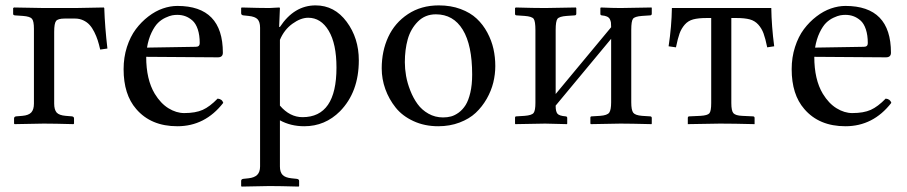

<svg xmlns="http://www.w3.org/2000/svg" viewBox="-20 -459 3370 713"><path d="M106 -74.2V-352.1Q106 -380.9 98.6 -389.4Q91.3 -397.9 64.9 -399.9L35.2 -401.9Q28.8 -402.8 28.8 -407.2V-429.2L32.2 -431.2Q114.3 -429.2 144 -429.2H259.8L365.2 -431.2L367.2 -429.2Q369.6 -357.4 378.9 -278.8L352.1 -274.9Q347.7 -294.4 342.8 -309.6Q337.9 -324.7 330.1 -340.3Q322.3 -356 312.7 -366.5Q303.2 -377 289.3 -383.5Q275.4 -390.1 258.8 -390.1H220.2Q195.3 -390.1 188.2 -381.1Q181.2 -372.1 181.2 -340.8V-74.2Q181.2 -51.8 190.4 -41Q199.7 -30.8 224.1 -28.8L247.1 -26.9Q254.9 -25.9 254.9 -19V0L252.9 2Q181.2 0 142.1 0L34.2 2L32.2 0V-19Q32.2 -25.9 40 -26.9L63 -28.8Q86.4 -30.8 96.2 -41.5Q106 -52.2 106 -74.2Z M525.9 -282.2 707 -285.2Q721.7 -285.2 721.7 -298.8Q721.7 -328.6 714.4 -350.3Q707 -372.1 694.3 -383.1Q681.6 -394 668 -398.9Q654.3 -403.8 638.7 -403.8Q628.9 -403.8 619.4 -402.1Q609.9 -400.4 594.5 -393.3Q579.1 -386.2 566.7 -374Q554.2 -361.8 542.7 -337.9Q531.2 -314 525.9 -282.2ZM788.1 -92.8Q804.7 -91.3 809.1 -77.1Q741.7 9.8 638.7 9.8Q540.5 9.8 485.8 -54.2Q439 -107.9 439 -202.1Q439 -246.1 451.4 -284.7Q463.9 -323.2 484.4 -350.6Q504.9 -377.9 531 -397.9Q557.1 -418 584.7 -427.5Q612.3 -437 638.7 -437Q807.6 -437 807.6 -263.2Q807.6 -246.1 789.1 -246.1L522.9 -248Q522.9 -163.6 554.7 -110.8Q576.7 -74.7 605.7 -56.9Q634.8 -39.1 664.1 -39.1Q706.1 -39.1 732.7 -51Q759.3 -63 788.1 -92.8Z M1019.5 -311V-66.9Q1056.2 -23.9 1103.5 -23.9Q1229.5 -23.9 1229.5 -208Q1229.5 -296.4 1200.7 -344.7Q1171.9 -393.1 1124.5 -393.1Q1096.7 -393.1 1065.9 -370.8Q1035.2 -348.6 1019.5 -311ZM1019.5 -429.2 1016.6 -358.9H1019.5Q1072.3 -439 1151.9 -439Q1222.2 -439 1267.3 -378.2Q1312.5 -317.4 1312.5 -234.9Q1312.5 -117.2 1242.7 -45.9Q1187 9.8 1109.9 9.8Q1059.6 9.8 1019.5 -12.2V159.2Q1019.5 180.2 1029.3 190.4Q1039.1 200.7 1062.5 203.1L1081.5 205.1Q1090.8 206.1 1090.8 212.9V231.9L1088.9 233.9Q1019.5 231.9 980.5 231.9L877.4 233.9L875.5 231.9V212.9Q875.5 206.1 883.8 205.1L902.8 203.1Q924.8 200.7 935.3 190.2Q945.8 179.7 945.8 159.2V-356Q945.8 -377.4 936.5 -387.5Q927.2 -397.5 902.8 -399.9L883.8 -401.9Q875.5 -402.8 875.5 -410.2V-429.2L877.4 -431.2Q945.3 -429.2 980.5 -429.2L1017.6 -431.2Z M1397.5 -205.1Q1397.5 -269.5 1421.9 -322Q1446.3 -374.5 1495.1 -406.7Q1543.9 -439 1609.4 -439Q1654.3 -439 1690.4 -425.5Q1726.6 -412.1 1750.2 -389.9Q1773.9 -367.7 1789.8 -337.9Q1805.7 -308.1 1812.5 -277.3Q1819.3 -246.6 1819.3 -213.9Q1819.3 -183.1 1811.8 -152.3Q1804.2 -121.6 1787.4 -92Q1770.5 -62.5 1746.6 -40Q1722.7 -17.6 1686.5 -3.9Q1650.4 9.8 1607.4 9.8Q1556.6 9.8 1515.4 -9.3Q1474.1 -28.3 1449.2 -59.6Q1424.3 -90.8 1410.9 -128.2Q1397.5 -165.5 1397.5 -205.1ZM1598.6 -405.8Q1558.6 -405.8 1531.7 -378.7Q1504.9 -351.6 1494.1 -313Q1483.4 -274.4 1483.4 -228Q1483.4 -203.6 1488 -177Q1492.7 -150.4 1503.7 -122.6Q1514.6 -94.7 1530.5 -72.8Q1546.4 -50.8 1571 -36.9Q1595.7 -22.9 1625.5 -22.9Q1641.1 -22.9 1655 -26.6Q1668.9 -30.3 1683.6 -41Q1698.2 -51.8 1709 -68.8Q1719.7 -85.9 1726.6 -115Q1733.4 -144 1733.4 -182.1Q1733.4 -291.5 1698.5 -348.6Q1663.6 -405.8 1598.6 -405.8Z M2004.4 -429.2 2118.2 -431.2 2120.1 -429.2V-408.2Q2120.1 -402.3 2114.3 -401.9L2084.5 -399.9Q2056.6 -397.9 2050 -388.9Q2043.5 -379.9 2043.5 -348.1V-109.9L2249.5 -357.9Q2249.5 -369.1 2248.8 -375Q2248 -380.9 2244.9 -387.5Q2241.7 -394 2234.1 -397.5Q2226.6 -400.9 2214.4 -401.9Q2209.5 -402.8 2209.5 -407.2V-429.2L2211.4 -431.2Q2256.3 -429.2 2284.2 -429.2L2399.4 -431.2L2400.4 -429.2V-408.2Q2400.4 -402.3 2394.5 -401.9L2364.3 -399.9Q2336.9 -397.9 2330.6 -389.2Q2324.2 -380.4 2324.2 -348.1V-79.1Q2324.2 -50.3 2331.5 -40.5Q2338.9 -30.8 2364.3 -28.8L2394.5 -26.9Q2400.4 -26.4 2400.4 -21V0L2399.4 2Q2319.3 0 2284.2 0Q2254.4 0 2174.3 2L2172.4 0V-22Q2172.4 -26.9 2177.2 -26.9L2208.5 -28.8Q2235.4 -30.8 2242.4 -40.8Q2249.5 -50.8 2249.5 -79.1V-314.9L2043.5 -66.9V-64.9Q2043.5 -44.9 2050 -36.9Q2056.6 -28.8 2080.6 -26.9Q2086.4 -26.4 2086.4 -21V0L2085.4 2Q2005.4 0 2004.4 0Q1973.6 0 1893.6 2L1892.6 0V-22Q1892.6 -26.9 1897.5 -26.9L1928.2 -28.8Q1955.1 -30.8 1961.7 -39.8Q1968.3 -48.8 1968.3 -77.1V-347.2Q1968.3 -379.9 1961.9 -388.9Q1955.6 -397.9 1928.2 -399.9L1898.4 -401.9Q1892.6 -402.3 1892.6 -407.2V-429.2L1895.5 -431.2Q1961.4 -429.2 2004.4 -429.2Z M2714.8 -392.1H2695.8V-76.2Q2695.8 -47.4 2703.6 -38.6Q2711.9 -29.8 2735.8 -28.8L2775.9 -26.9Q2782.2 -26.9 2782.2 -21V2Q2703.6 0 2653.8 0L2534.2 2V-21Q2534.2 -26.9 2540 -26.9L2581.1 -28.8Q2607.4 -30.3 2614.3 -38.3Q2621.1 -46.4 2621.1 -76.2V-392.1H2604Q2573.2 -392.1 2554.2 -387Q2535.2 -381.8 2522.7 -367.4Q2510.3 -353 2503.7 -335Q2497.1 -316.9 2490.2 -283.2L2462.9 -287.1Q2474.1 -361.3 2475.1 -429.2H2844.2Q2845.2 -362.3 2855 -287.1L2829.1 -283.2Q2822.3 -316.4 2815.4 -335Q2808.6 -353.5 2795.9 -367.7Q2783.2 -381.8 2764.4 -387Q2745.6 -392.1 2714.8 -392.1Z M3006.8 -282.2 3188 -285.2Q3202.6 -285.2 3202.6 -298.8Q3202.6 -328.6 3195.3 -350.3Q3188 -372.1 3175.3 -383.1Q3162.6 -394 3148.9 -398.9Q3135.3 -403.8 3119.6 -403.8Q3109.9 -403.8 3100.3 -402.1Q3090.8 -400.4 3075.4 -393.3Q3060.1 -386.2 3047.6 -374Q3035.2 -361.8 3023.7 -337.9Q3012.2 -314 3006.8 -282.2ZM3269 -92.8Q3285.6 -91.3 3290 -77.1Q3222.7 9.8 3119.6 9.8Q3021.5 9.8 2966.8 -54.2Q2919.9 -107.9 2919.9 -202.1Q2919.9 -246.1 2932.4 -284.7Q2944.8 -323.2 2965.3 -350.6Q2985.8 -377.9 3012 -397.9Q3038.1 -418 3065.7 -427.5Q3093.3 -437 3119.6 -437Q3288.6 -437 3288.6 -263.2Q3288.6 -246.1 3270 -246.1L3003.9 -248Q3003.9 -163.6 3035.6 -110.8Q3057.6 -74.7 3086.7 -56.9Q3115.7 -39.1 3145 -39.1Q3187 -39.1 3213.6 -51Q3240.2 -63 3269 -92.8Z"/></svg>

Font: Linux Libertine G
Style: Regular
Weight: 400
Designer: Philipp H. Poll
Foundry: Philipp H. Poll
Version: Version 4.7.5